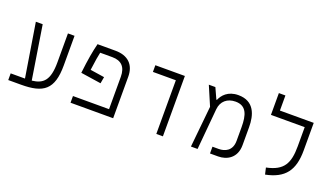

<svg xmlns="http://www.w3.org/2000/svg" viewBox="-64 -1236 3058 1751"><g transform="rotate(20 1465.0 -361.0)"><path d="M49.3 0H173.3C390.1 0 479.5 -63.5 479.5 -298.8V-585.9H415.5V-305.2C415.5 -130.9 361.3 -80.6 252.4 -68.4L170.4 -585.9H104L188 -64.9C184.6 -64.9 181.2 -64.9 177.7 -64.9H49.3Z M861.3 -323.7 723.6 -344.7C735.4 -438.5 745.6 -492.7 752 -521H869.6C957 -521 1003.9 -475.1 1003.9 -378.4V-64.9H653.8V0H1067.4V-402.8C1067.4 -520 997.6 -585.9 876.5 -585.9H702.6C683.1 -507.3 668.5 -426.8 652.8 -290L850.1 -260.3Z M1486.3 0H1550.3V-585.9H1263.7V-521H1486.3Z M1822.3 0H1886.7L1922.9 -398.4C1930.2 -478 1986.3 -524.4 2065.9 -524.4C2171.9 -524.4 2195.8 -440.9 2195.8 -324.2V-191.4C2195.8 -92.3 2125.5 -65.9 2067.4 -65.9H2007.3V0H2086.4C2170.4 0 2260.3 -47.9 2260.3 -172.9V-346.7C2260.3 -463.9 2225.1 -588.9 2069.8 -588.9C1967.8 -588.9 1919.4 -528.8 1899.4 -481H1894L1846.2 -585.9H1782.7L1862.3 -399.9Z M2736.8 -585.9H2472.7V-732.4H2409.2V-521H2736.8V-335.9C2736.8 -169.4 2694.3 -87.9 2530.3 -54.2L2544.9 9.3C2728.5 -27.3 2800.8 -125.5 2800.8 -318.4V-585.9Z"/></g></svg>

Font: Cascadia Mono NF Light
Style: Regular
Weight: 300
Monospace: yes
Designer: Aaron Bell
Foundry: Saja Typeworks
Version: Version 2404.023